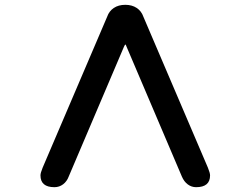

<svg xmlns="http://www.w3.org/2000/svg" viewBox="-20 -749 1040 797"><path d="M148 -21Q148 -31 157 -53L425 -680Q433 -703 452.5 -716Q472 -729 500 -729Q528 -729 547.5 -716Q567 -703 575 -680L843 -53Q852 -31 852 -21Q852 28 794 28Q775 28 759.5 16.5Q744 5 735 -16L505 -556Q503 -561 502.5 -562.5Q502 -564 500 -564Q499 -564 495 -556L266 -18Q258 4 242 16Q226 28 206 28Q148 28 148 -21Z"/></svg>

Font: 寒蝉全圆体 Bold
Style: Regular
Weight: 700
Designer: Warren2060
      Designed by Motoya company      

      [Varela Round]
      Joe Prince(Latin component); Avraham Cornf
Foundry: ChillType
Version: Version 3.200